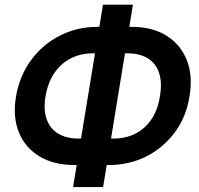

<svg xmlns="http://www.w3.org/2000/svg" viewBox="-20 -760 842 811"><path d="M390.1 -646.5H537.6Q623 -646.5 682.6 -609.6Q742.2 -572.8 768.8 -506.8Q795.4 -440.9 780.3 -352.1Q766.6 -265.6 718 -200.4Q669.4 -135.3 597.7 -99.1Q525.9 -63 440.4 -63H293.5Q208 -63 147.7 -98.9Q87.4 -134.8 60.3 -199.7Q33.2 -264.6 47.4 -351.6Q63 -440.9 111.8 -506.8Q160.6 -572.8 233.2 -609.6Q305.7 -646.5 390.1 -646.5ZM372.1 -534.7Q320.3 -534.7 278.8 -513.4Q237.3 -492.2 209.7 -451.7Q182.1 -411.1 171.9 -351.6Q163.1 -294.9 177.5 -255.4Q191.9 -215.8 226.3 -195.3Q260.7 -174.8 311.5 -174.8H459.5Q511.2 -174.8 552 -195.6Q592.8 -216.3 619.6 -256.1Q646.5 -295.9 655.3 -352.1Q665.5 -410.6 652.1 -451.4Q638.7 -492.2 604.7 -513.4Q570.8 -534.7 519 -534.7ZM541.5 -740.2 415.5 30.3H288.6L415 -740.2Z"/></svg>

Font: Inter Tight SemiBold
Style: Italic
Weight: 600
Italic angle: -9.39999°
Designer: Rasmus Andersson
Foundry: rsms
Version: Version 3.004